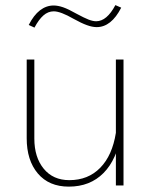

<svg xmlns="http://www.w3.org/2000/svg" viewBox="-20 -712 595 737"><path d="M90.3 -616.2 112.3 -606Q128.9 -637.2 146.7 -652.8Q164.6 -668.5 186.5 -668.5Q212.4 -668.5 262.7 -639.6Q292.5 -623 313.5 -615.5Q334.5 -607.9 351.1 -607.9Q407.2 -607.9 445.3 -682.6L422.9 -692.4Q390.1 -630.4 349.1 -630.4Q336.9 -630.4 320.3 -636.7Q303.7 -643.1 274.9 -658.7Q242.2 -677.2 222.2 -684.1Q202.1 -690.9 186 -690.9Q157.7 -690.9 133.5 -672.4Q109.4 -653.8 90.3 -616.2ZM454.1 -483.4H424.8V-151.4V0H454.1ZM82.5 -181.2Q82.5 -96.7 125.2 -46.1Q168 4.4 244.1 4.4Q325.7 4.4 377.4 -47.9Q429.2 -100.1 444.3 -197.8L424.8 -202.1Q411.1 -115.2 364.7 -67.9Q318.4 -20.5 246.1 -20.5Q183.6 -20.5 147.7 -64.5Q111.8 -108.4 111.8 -180.2V-483.4H82.5Z"/></svg>

Font: Estedad VF
Style: Regular
Weight: 100
Designer: Amin Abedi
Version: Version 7.3